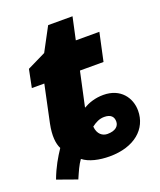

<svg xmlns="http://www.w3.org/2000/svg" viewBox="-137 -750 749 896"><g transform="rotate(-20 237.5 -301.5)"><path d="M96 61C111 27 123 -2 140 -25C170 -1 220 10 271 10C394 10 468 -55 468 -146C468 -209 426 -270 340 -270C299 -270 266 -258 240 -243L277 -414H394L424 -553H307L331 -664H210L148 -548L56 -503L38 -414H100L61 -230C49 -171 54 -132 67 -106C43 -70 19 -30 -2 26ZM297 -92C273 -92 249 -108 246 -147C266 -162 285 -172 309 -172C342 -172 355 -156 355 -133C355 -110 337 -92 297 -92Z"/></g></svg>

Font: Noto Sans UI SemiCondensed Black
Style: Italic
Weight: 900
Width: 4
Italic angle: -372°
Designer: Monotype Design Team
Foundry: Monotype Imaging Inc.
Version: Version 1.901